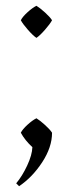

<svg xmlns="http://www.w3.org/2000/svg" viewBox="-20 -505 252 664"><path d="M160 -46Q160 4 126 56Q92 108 46 139L36 129Q57 104 74 67.5Q91 31 92 4Q66 -20 52 -46Q58 -58 75 -73.5Q92 -89 106 -96Q119 -88 136 -72.5Q153 -57 160 -46ZM160 -435Q153 -422 135.5 -402Q118 -382 106 -374Q94 -382 76.5 -402Q59 -422 52 -435Q58 -447 75 -462.5Q92 -478 106 -485Q119 -477 136 -461.5Q153 -446 160 -435Z"/></svg>

Font: Almendra SC
Style: Regular
Weight: 400
Designer: Ana Sanfelippo
Foundry: Ana Sanfelippo
Version: Version 1.003